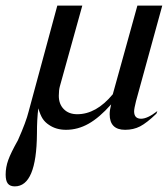

<svg xmlns="http://www.w3.org/2000/svg" viewBox="-70 -454 600 686"><path d="M509.8 -434.1 416 -92.8Q409.2 -65.9 409.2 -56.2Q409.2 -29.8 434.1 -29.8Q457 -29.8 492.2 -57.1L488.8 -47.9Q454.1 -14.6 430.4 -2.4Q406.7 9.8 377 9.8Q321.8 9.8 321.8 -45.9Q321.8 -60.1 327.1 -81.1Q285.2 -33.7 246.6 -12Q208 9.8 166 9.8Q130.4 9.8 105 -7.8Q90.8 -17.1 82.5 -29.8Q74.2 -42.5 66.9 -66.9Q62 -29.8 62 23.9Q60.5 211.9 -17.1 211.9Q-34.2 211.9 -42 201.9Q-49.8 191.9 -49.8 169.9Q-49.8 143.6 -40.5 117.7Q-31.2 91.8 -5.9 46.9Q23.4 -19 32.2 -55.2L134.8 -434.1H224.1L144 -146Q140.1 -132.3 140.1 -111.8Q140.1 -82 158 -64Q175.8 -45.9 206.1 -45.9Q273.9 -45.9 333 -117.2L420.9 -434.1Z"/></svg>

Font: Accordance
Style: Italic
Weight: 400
Italic angle: -11°
Version: Version 1.2 (build January 31, 2020) Miklal Software Solutio